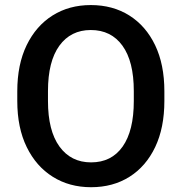

<svg xmlns="http://www.w3.org/2000/svg" viewBox="-20 -741 729 770"><path d="M639.2 -375V-335.9Q639.2 -228.5 602.3 -151.1Q565.4 -73.7 499.3 -32Q433.1 9.8 345.2 9.8Q258.3 9.8 191.7 -32Q125 -73.7 87.2 -151.1Q49.3 -228.5 49.3 -335.9V-375Q49.3 -482.4 86.9 -559.8Q124.5 -637.2 190.9 -679Q257.3 -720.7 344.2 -720.7Q432.1 -720.7 498.5 -679Q564.9 -637.2 602.1 -559.8Q639.2 -482.4 639.2 -375ZM516.6 -335.9V-376Q516.6 -494.6 471.2 -557.6Q425.8 -620.6 344.2 -620.6Q263.7 -620.6 218 -557.6Q172.4 -494.6 172.4 -376V-335.9Q172.4 -216.8 218.5 -153.3Q264.6 -89.8 345.2 -89.8Q427.2 -89.8 471.9 -153.3Q516.6 -216.8 516.6 -335.9Z"/></svg>

Font: Vazirmatn UI FD Medium
Style: Regular
Weight: 500
Designer: Saber Rastikerdar
Foundry: Saber Rastikerdar
Version: Version 33.003